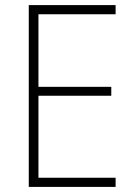

<svg xmlns="http://www.w3.org/2000/svg" viewBox="-20 -734 530 754"><path d="M434 0H93V-714H434V-678H131V-393H417V-358H131V-36H434Z"/></svg>

Font: Noto Sans Gurmukhi SemiCondensed ExtraLight
Style: Regular
Weight: 200
Width: 4
Designer: Jelle Bosma - Monotype Design Team
Foundry: Monotype Imaging Inc.
Version: Version 2.004; ttfautohint (v1.8.4.7-5d5b)